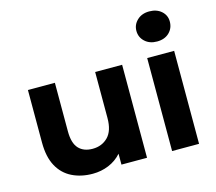

<svg xmlns="http://www.w3.org/2000/svg" viewBox="-111 -926 1209 1073"><g transform="rotate(-15 494.0 -389.5)"><path d="M299 8Q232 8 179.5 -18Q127 -44 98 -97.5Q69 -151 69 -234V-538H225V-257Q225 -189 253.5 -158Q282 -127 334 -127Q388 -127 423 -162.5Q458 -198 458 -272V-538H614V0H466V-63Q435 -28 391.5 -10Q348 8 299 8Z M759 0V-538H915V0ZM837 -613Q794 -613 767 -638Q740 -663 740 -700Q740 -736 767 -761.5Q794 -787 837 -787Q880 -787 907 -763Q934 -739 934 -703Q934 -664 907.5 -638.5Q881 -613 837 -613Z"/></g></svg>

Font: Montserrat
Style: Bold
Weight: 700
Designer: Julieta Ulanovsky
Foundry: Julieta Ulanovsky
Version: Version 9.000; ttfautohint (v1.8.4.7-5d5b)